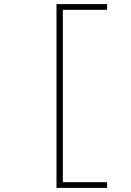

<svg xmlns="http://www.w3.org/2000/svg" viewBox="-20 -780 640 938"><path d="M256 138V-760H503V-732H287V110H503V138Z"/></svg>

Font: IBM Plex Mono ExtraLight
Style: Regular
Weight: 200
Monospace: yes
Designer: Mike Abbink, Paul van der Laan, Pieter van Rosmalen
Foundry: Bold Monday
Version: Version 2.3